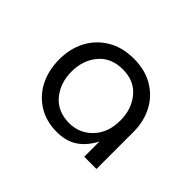

<svg xmlns="http://www.w3.org/2000/svg" viewBox="-81 -844 588 588"><g transform="rotate(45 213.0 -550.0)"><path d="M206 -387Q159 -387 124.5 -409Q90 -431 72 -467.5Q54 -504 54 -550Q54 -596 73 -632.5Q92 -669 128 -691Q164 -713 214 -713Q264 -713 299.5 -691.5Q335 -670 353.5 -634Q372 -598 372 -553V-393H319V-457H318Q300 -423 273 -405Q246 -387 206 -387ZM214 -433Q258 -433 288.5 -465Q319 -497 319 -550Q319 -599 291 -632.5Q263 -666 214 -666Q163 -666 135 -632.5Q107 -599 107 -550Q107 -501 135 -467Q163 -433 214 -433Z"/></g></svg>

Font: MuseoModerno SemiBold Light
Style: Regular
Weight: 300
Version: Version 1.001